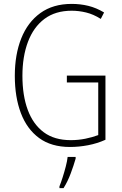

<svg xmlns="http://www.w3.org/2000/svg" viewBox="-20 -744 624 985"><path d="M323 -356H521V-27Q479 -8 432 1Q385 10 339 10Q243 10 180.5 -36Q118 -82 87 -164Q56 -246 56 -355Q56 -464 89 -547Q122 -630 187 -677Q252 -724 348 -724Q392 -724 433 -714Q474 -704 514 -680L497 -647Q459 -671 421.5 -680Q384 -689 348 -689Q264 -689 208 -647Q152 -605 123.5 -529.5Q95 -454 95 -355Q95 -254 122.5 -180Q150 -106 204.5 -65.5Q259 -25 343 -25Q382 -25 418.5 -32.5Q455 -40 484 -51V-321H323ZM368 70Q358 105 342.5 146.5Q327 188 306 221H285V212Q292 195 301 167Q310 139 317.5 110Q325 81 327 61H368Z"/></svg>

Font: Noto Sans Telugu Condensed ExtraLight
Style: Regular
Weight: 200
Width: 3
Designer: Jelle Bosma - Monotype Design Team
Foundry: Monotype Imaging Inc.
Version: Version 2.005; ttfautohint (v1.8.4.7-5d5b)